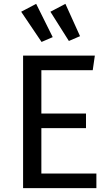

<svg xmlns="http://www.w3.org/2000/svg" viewBox="-20 -978 575 998"><path d="M90 -917 196 -760 254 -785 168 -958ZM242 -917 338 -765 396 -790 320 -958ZM100 -689V0H481V-76H195V-312H427V-388H195V-613H462L473 -689Z"/></svg>

Font: Fira Sans
Style: Regular
Weight: 400
Designer: Carrois Corporate & Edenspiekermann AG
Foundry: Carrois Corporate GbR & Edenspiekermann AG
Version: Version 4.203